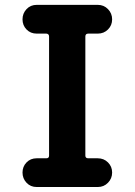

<svg xmlns="http://www.w3.org/2000/svg" viewBox="-20 -750 540 770"><path d="M334 -615.2Q322.3 -615.2 322.3 -603.5V-126Q322.3 -115.2 334 -115.2H372.1Q396.5 -115.2 413.1 -98.6Q429.7 -82 429.7 -58.1Q429.7 -34.2 413.1 -17.1Q396.5 0 372.1 0H127Q102.5 0 86.4 -17.1Q70.3 -34.2 70.3 -58.1Q70.3 -82 86.4 -98.6Q102.5 -115.2 127 -115.2H166Q176.8 -115.2 176.8 -126V-603.5Q176.8 -614.3 166 -615.2H127Q102.5 -615.2 86.4 -631.8Q70.3 -648.4 70.3 -672.4Q70.3 -696.3 86.4 -713.4Q102.5 -730.5 127 -730.5H372.1Q396.5 -730.5 413.1 -713.4Q429.7 -696.3 429.7 -672.4Q429.7 -648.4 413.1 -631.8Q396.5 -615.2 372.1 -615.2Z"/></svg>

Font: Rounded-X Mgen+ 2m bold
Style: Bold
Weight: 700
Designer: [Source Han Sans]
Ryoko NISHIZUKA  (kana & ideographs); Paul D. Hunt (Latin, Greek & Cyrillic); Wenlong ZHANG  (bopomofo
Version: Version 1.059.20150602